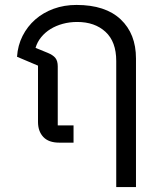

<svg xmlns="http://www.w3.org/2000/svg" viewBox="-20 -578 651 778"><path d="M451 -331Q451 -409 407.5 -449Q364 -489 293 -489Q262 -489 234.5 -481.5Q207 -474 185 -460.5Q163 -447 147 -427.5Q131 -408 124 -384L173 -364Q195 -355 204.5 -343Q214 -331 214 -309V-70H278V0H220Q177 0 155.5 -23Q134 -46 134 -84V-312L49 -348Q52 -394 71.5 -432.5Q91 -471 123 -499Q155 -527 197.5 -542.5Q240 -558 290 -558Q407 -558 469 -499.5Q531 -441 531 -341V180H451Z"/></svg>

Font: IBM Plex Sans Thai
Style: Regular
Weight: 400
Designer: Mike Abbink, Paul van der Laan, Pieter van Rosmalen, Ben Mitchell, Mark Frömberg
Foundry: Bold Monday
Version: Version 1.2